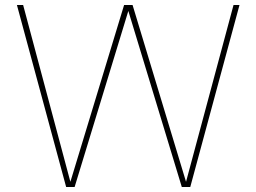

<svg xmlns="http://www.w3.org/2000/svg" viewBox="-20 -752 1031 772"><path d="M246 0 48 -732H73L263 -21L479 -732H513L728 -21L919 -732H943L745 0H711L496 -708L280 0Z"/></svg>

Font: Exo Thin Thin
Style: Regular
Weight: 250
Version: Version 2.000